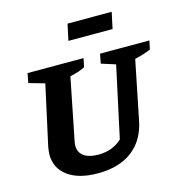

<svg xmlns="http://www.w3.org/2000/svg" viewBox="-125 -987 1063 1113"><g transform="rotate(-15 406.5 -430.0)"><path d="M328 12Q212 12 147 -35.5Q82 -83 82 -166Q82 -175 83.5 -186.5Q85 -198 87 -211L166 -571L71 -598L82 -655H418L407 -603Q387 -593 366.5 -586Q346 -579 317 -573L243 -202Q242 -194 241 -188Q240 -182 240 -177Q240 -136 270.5 -114Q301 -92 357 -92Q443 -92 499 -145L591 -571L506 -598L517 -655H813L802 -603Q762 -586 706 -573L635 -222Q613 -109 534 -48.5Q455 12 328 12ZM359 -774 380 -872H645L624 -774Z"/></g></svg>

Font: Piazzolla
Style: Bold Italic
Weight: 700
Italic angle: -11.3°
Designer: Juan Pablo del Peral
Foundry: Huerta Tipografica
Version: Version 1.330